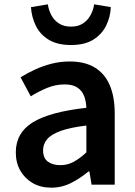

<svg xmlns="http://www.w3.org/2000/svg" viewBox="-20 -853 623 887"><path d="M217 14Q168 14 131.5 -7Q95 -28 74 -64.5Q53 -101 53 -149Q53 -239 131 -287.5Q209 -336 379 -355Q378 -385 368.5 -409.5Q359 -434 337.5 -448.5Q316 -463 279 -463Q237 -463 198 -447Q159 -431 122 -408L75 -496Q106 -515 141.5 -531.5Q177 -548 217.5 -558.5Q258 -569 302 -569Q372 -569 418 -541Q464 -513 487 -459.5Q510 -406 510 -329V0H403L393 -61H389Q352 -30 309 -8Q266 14 217 14ZM259 -90Q292 -90 320.5 -105.5Q349 -121 379 -149V-273Q304 -264 260 -248Q216 -232 197.5 -209.5Q179 -187 179 -159Q179 -122 201.5 -106Q224 -90 259 -90ZM308 -645Q245 -645 205 -669.5Q165 -694 145.5 -734Q126 -774 123 -820L201 -833Q205 -806 217.5 -782.5Q230 -759 252.5 -744.5Q275 -730 308 -730Q341 -730 363 -744.5Q385 -759 398 -782.5Q411 -806 415 -833L492 -820Q490 -774 470 -734Q450 -694 410.5 -669.5Q371 -645 308 -645Z"/></svg>

Font: Noto Sans KR SemiBold
Style: Regular
Weight: 600
Designer: Ryoko NISHIZUKA  (kana, bopomofo & ideographs); Paul D. Hunt (Latin, Greek & Cyrillic); Sandoll Communications , Soo-you
Foundry: Adobe
Version: Version 2.004-H2;hotconv 1.0.118;makeotfexe 2.5.65603